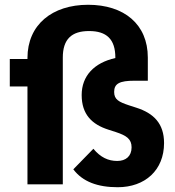

<svg xmlns="http://www.w3.org/2000/svg" viewBox="-20 -772 732 804"><path d="M667 -173C667 -255 623 -298 551 -321L520 -331C478 -345 458 -355 458 -387C458 -422 481 -434 543 -434H599V-531C599 -671 499 -752 349 -752C199 -752 95 -669 95 -529V-525H21V-410H95V0H243V-531C243 -608 280 -642 353 -642C426 -642 463 -608 463 -531V-529C374 -509 322 -454 322 -374C322 -293 365 -251 434 -229L465 -219C511 -204 531 -189 531 -155C531 -118 507 -98 471 -98C433 -98 401 -113 371 -149L287 -63C326 -11 389 12 473 12C587 12 667 -59 667 -173Z"/></svg>

Font: IBM Plex Thai Looped
Style: Bold
Weight: 700
Designer: Mike Abbink, Paul van der Laan, Pieter van Rosmalen, Ben Mitchell, Mark Frömberg
Foundry: Bold Monday
Version: Version 1.0